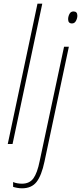

<svg xmlns="http://www.w3.org/2000/svg" viewBox="-20 -780 439 1040"><path d="M22 0 183 -760H209L48 0ZM370 -653Q349 -653 349 -676Q349 -690 356 -704Q363 -718 378 -718Q399 -718 399 -695Q399 -681 391.5 -667Q384 -653 370 -653ZM99 240Q87 240 73 237.5Q59 235 51 232V206Q62 211 75 213Q88 215 99 215Q140 215 161 186Q182 157 195 92L327 -527H353L221 95Q205 171 178 205.5Q151 240 99 240Z"/></svg>

Font: Noto Sans SemiCondensed Thin
Style: Italic
Weight: 100
Width: 4
Italic angle: -12°
Designer: Monotype Design Team
Foundry: Monotype Imaging Inc.
Version: Version 2.013; ttfautohint (v1.8.4.7-5d5b)